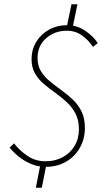

<svg xmlns="http://www.w3.org/2000/svg" viewBox="-20 -770 496 900"><path d="M194 12Q157 12 124.5 -2Q92 -16 67 -36.5Q42 -57 25 -78L46 -98Q69 -67 107 -40.5Q145 -14 194 -14Q238 -14 273.5 -33Q309 -52 329.5 -86Q350 -120 350 -164Q350 -207 334 -237.5Q318 -268 292.5 -291.5Q267 -315 239 -335Q211 -355 185.5 -376.5Q160 -398 144 -426Q128 -454 128 -492Q128 -538 150 -574Q172 -610 210 -631Q248 -652 296 -652Q340 -652 378.5 -626.5Q417 -601 438 -568L416 -550Q395 -582 364 -604Q333 -626 294 -626Q236 -626 196 -590.5Q156 -555 156 -498Q156 -462 172 -436Q188 -410 213.5 -389Q239 -368 267 -348Q295 -328 320.5 -304Q346 -280 362 -248Q378 -216 378 -170Q378 -120 355 -78.5Q332 -37 290.5 -12.5Q249 12 194 12ZM148 110 168 8H196L176 110ZM291 -634 315 -750H343L319 -634Z"/></svg>

Font: Source Sans Variable
Style: Italic
Weight: 200
Italic angle: -11°
Designer: Paul D. Hunt
Foundry: Adobe Systems Incorporated
Version: Version 3.006;hotconv 1.0.111;makeotfexe 2.5.65597